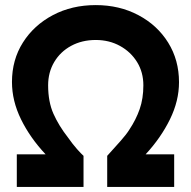

<svg xmlns="http://www.w3.org/2000/svg" viewBox="-20 -734 750 754"><path d="M46 0V-128H159Q98 -193 62.5 -265.5Q27 -338 27 -412Q27 -499 70 -567Q113 -635 187.5 -674.5Q262 -714 356 -714Q449 -714 523.5 -674.5Q598 -635 640.5 -566.5Q683 -498 683 -411Q683 -338 647.5 -265.5Q612 -193 552 -128H664V0H401V-122Q431 -155 454 -181Q477 -207 488 -225Q514 -264 528.5 -305.5Q543 -347 543 -399Q543 -450 518.5 -490Q494 -530 451.5 -553.5Q409 -577 356 -577Q302 -577 259.5 -554Q217 -531 193 -490.5Q169 -450 169 -399Q169 -334 190 -287Q211 -240 247 -194Q266 -167 282.5 -148.5Q299 -130 308 -122V0Z"/></svg>

Font: Lexend Deca SemiBold
Style: Regular
Weight: 600
Designer: Bonnie Shaver-Troup, Thomas Jockin
Foundry: Lexend
Version: Version 1.008; ttfautohint (v1.8.4.7-5d5b)